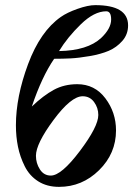

<svg xmlns="http://www.w3.org/2000/svg" viewBox="-20 -716 540 748"><path d="M479 -617Q479 -582 456.5 -556.5Q434 -531 403.5 -518Q373 -505 329.5 -497.5Q286 -490 255 -488.5Q224 -487 191 -487Q143 -417 104 -301Q149 -344 189.5 -366Q230 -388 281 -388Q349 -388 390.5 -333Q432 -278 432 -208Q432 -118 366 -53Q300 12 210 12Q163 12 129 -9.5Q95 -31 76.5 -68Q58 -105 50 -144.5Q42 -184 42 -228Q42 -339 89.5 -466.5Q137 -594 217 -650Q241 -667 282 -681.5Q323 -696 351 -696Q479 -696 479 -617ZM413 -640Q413 -672 394 -672Q347 -672 295 -621.5Q243 -571 210 -517Q321 -519 374 -568Q413 -605 413 -640ZM363 -268Q363 -296 346.5 -318.5Q330 -341 302 -341Q257 -341 188.5 -248.5Q120 -156 120 -109Q120 -80 135.5 -56Q151 -32 178 -32Q219 -32 291 -127.5Q363 -223 363 -268Z"/></svg>

Font: STIX MathJax Main
Style: Bold Italic
Weight: 700
Italic angle: -16.33°
Designer: MicroPress Inc., with final additions and corrections provided by Coen Hoffman, Elsevier (retired)
Version: Version 1.1.1